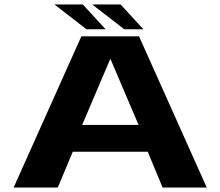

<svg xmlns="http://www.w3.org/2000/svg" viewBox="-20 -839 985 859"><path d="M41 0H238.5L305.5 -160H641L707.5 0H905L602 -676.5H344ZM347.5 -280 473 -574.5H474.5L600 -280ZM536 -708H621.5L519.5 -819H392.5ZM367 -708H452.5L350.5 -819H223.5Z"/></svg>

Font: Anybody Expanded
Style: Bold
Weight: 700
Width: 7
Designer: Tyler Finck
Foundry: Etcetera Type Company
Version: Version 1.113;gftools[0.9.25]